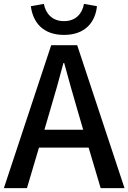

<svg xmlns="http://www.w3.org/2000/svg" viewBox="-20 -970 662 990"><path d="M310 -790C417 -790 471 -853 480 -938L413 -950C404 -899 370 -861 310 -861C250 -861 216 -899 206 -950L139 -938C150 -853 203 -790 310 -790ZM0 0H119L181 -209H437L499 0H622L378 -737H244ZM209 -301 238 -400C262 -480 285 -561 307 -645H311C334 -562 356 -480 380 -400L409 -301Z"/></svg>

Font: GenYoGothic2 TW M
Style: Regular
Weight: 500
Version: Version 2.100;PS 2.1;hotconv 16.6.51;makeotf.lib2.5.65220 DE